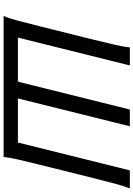

<svg xmlns="http://www.w3.org/2000/svg" viewBox="142 -881 739 1063"><g transform="rotate(90 511.5 -349.5)"><path d="M849.6 0H68.4Q81.1 -28.8 95.5 -83Q109.9 -137.2 127.4 -208L197.8 -490.2Q215.3 -561.5 227.8 -615.7Q240.2 -669.9 242.2 -698.7H342.3L188 -79.1H432.1L586.4 -698.7H679.2L524.9 -79.1H769L923.3 -698.7H1023.4Q1011.2 -669.9 996.6 -615.7Q981.9 -561.5 964.4 -490.2L894 -208Q876.5 -137.2 863.8 -83Q851.1 -28.8 849.6 0Z"/></g></svg>

Font: Andika
Style: Italic
Weight: 400
Italic angle: -14°
Designer: Victor Gaultney, Annie Olsen, Julie Remington, Don Collingsworth, Eric Hays, Becca Hirsbrunner
Foundry: SIL International
Version: Version 6.101